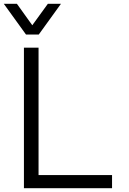

<svg xmlns="http://www.w3.org/2000/svg" viewBox="-36 -991 678 1011"><path d="M101 -809 -16 -971H53L134 -858L216 -971H285L168 -809ZM90 0V-740H167V-69H554V0Z"/></svg>

Font: Be Vietnam Pro Light
Style: Regular
Weight: 300
Designer: Lam Bao, Tony Le, Vietanh Nguyen
Foundry: Yellow Type Foundry
Version: Version 1.002; ttfautohint (v1.8.3)